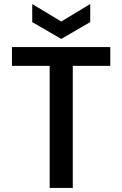

<svg xmlns="http://www.w3.org/2000/svg" viewBox="-20 -927 604 947"><path d="M425 -818 282 -735 139 -818V-907L282 -821L425 -907ZM524 -695V-602H339V0H225V-602H39V-695Z"/></svg>

Font: Fz Poppins Med
Style: Regular
Weight: 500
Designer: Ninad Kale (Devanagari), Jonny Pinhorn (Latin)
Foundry: Indian Type Foundry
Version: Vit hóa bi Vntype.Com & FontZin.Com